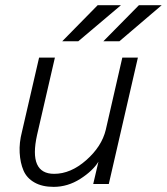

<svg xmlns="http://www.w3.org/2000/svg" viewBox="-20 -710 644 741"><path d="M220.2 -550.8 356.9 -689.9H446.8L282.2 -550.8ZM378.9 -550.8 516.1 -689.9H604L440.9 -550.8ZM187 11.2Q142.6 11.2 112.8 -5.9Q83 -22.9 70.6 -52.2Q58.1 -81.5 55.9 -120.4Q53.7 -159.2 64.9 -202.1L130.9 -487.8H191.9L123 -189Q89.8 -39.1 189 -39.1Q252.9 -39.1 312.7 -91.8Q372.6 -144.5 388.2 -209L452.1 -487.8H512.2L399.9 0H339.8L359.9 -85.9Q337.9 -50.3 289.6 -19.5Q241.2 11.2 187 11.2Z"/></svg>

Font: HK Grotesk Light Italic
Style: Regular
Weight: 300
Italic angle: -13°
Designer: Alfredo Marco Pradil and Stefan Peev
Foundry: Hanken Design Co.
Version: Version 1.000;PS 001.000;hotconv 1.0.88;makeotf.lib2.5.64775